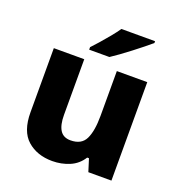

<svg xmlns="http://www.w3.org/2000/svg" viewBox="-138 -882 941 1008"><g transform="rotate(20 332.0 -378.0)"><path d="M592 -550V0H463L441 -70H431Q405 -28 360 -9Q315 10 264 10Q179 10 124.5 -38Q70 -86 70 -192V-550H240V-239Q240 -183 258.5 -154Q277 -125 317 -125Q378 -125 400 -170Q422 -215 422 -300V-550ZM557 -756Q541 -742 516 -722Q491 -702 462.5 -680Q434 -658 407 -638.5Q380 -619 360 -606H247V-620Q264 -638 286.5 -663.5Q309 -689 331.5 -716.5Q354 -744 369 -766H557Z"/></g></svg>

Font: Noto Sans Thaana ExtraBold
Style: Regular
Weight: 800
Designer: David Williams
Foundry: Google Inc.
Version: Version 3.001; ttfautohint (v1.8.4.7-5d5b)